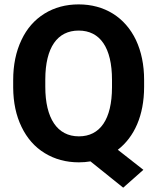

<svg xmlns="http://www.w3.org/2000/svg" viewBox="-20 -741 730 888"><path d="M646.5 -371.1C646.5 -440.9 633.8 -502.4 608.9 -555.7C558.1 -662.1 462.4 -720.7 343.8 -720.7C284.7 -720.7 231.9 -706.5 186 -678.2C139.6 -649.4 104 -608.9 79.1 -555.7C53.7 -502.4 41 -440.4 41 -370.6V-335.4C41.5 -267.1 54.2 -206.5 79.6 -154.3C105 -101.6 140.6 -61 187 -32.7C233.4 -4.4 285.6 9.8 344.7 9.8C363.3 9.8 381.3 8.3 398.4 5.4L549.8 127L643.1 44.4L524.9 -48.3C601.1 -107.4 646.5 -206.5 646.5 -339.4ZM498 -336.9C497.6 -189 442.9 -110.4 344.7 -110.4C244.6 -110.4 189.5 -194.3 189.5 -339.4V-374C189.9 -522 245.6 -599.6 343.8 -599.6C442.9 -599.6 498 -520.5 498 -371.6Z"/></svg>

Font: Shabnam
Style: Bold
Weight: 700
Foundry: DejaVu fonts team - Redesigned by Saber Rastikerdar - Based on Vazir font
Version: Version 5.0.1